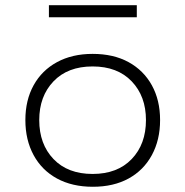

<svg xmlns="http://www.w3.org/2000/svg" viewBox="-20 -706 709 734"><path d="M335 8Q256 8 198 -23.5Q140 -55 108.5 -113Q77 -171 77 -247Q77 -323 108.5 -380Q140 -437 198 -468.5Q256 -500 334 -500Q414 -500 471.5 -468.5Q529 -437 560.5 -380Q592 -323 592 -247Q592 -171 560.5 -113Q529 -55 471.5 -23.5Q414 8 335 8ZM334 -41Q429 -41 483.5 -98Q538 -155 538 -247Q538 -338 483.5 -395Q429 -452 334 -452Q239 -452 184.5 -395Q130 -338 130 -247Q130 -155 184.5 -98Q239 -41 334 -41ZM167 -640V-686H503V-640Z"/></svg>

Font: Nunito Sans 7pt SemiExpanded ExtraLight
Style: Regular
Weight: 250
Width: 6
Designer: Vernon Adams
Foundry: Vernon Adams
Version: Version 3.101;gftools[0.9.27]